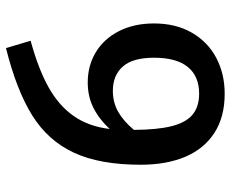

<svg xmlns="http://www.w3.org/2000/svg" viewBox="-86 -676 786 655"><g transform="rotate(90 307.5 -348.0)"><path d="M541.5 -434.4Q541.5 -294.9 500.3 -206.4Q459 -117.9 373.1 -64.4Q287.2 -10.8 143.6 25.1L118.5 -59Q214.4 -85.1 276.9 -120Q339.5 -154.9 375.1 -205.6Q410.8 -256.4 419.5 -328.7Q386.2 -292.8 347.4 -273.3Q308.7 -253.8 261 -253.8Q203.1 -253.8 157.4 -281.5Q111.8 -309.2 85.6 -360.5Q59.5 -411.8 59.5 -480Q59.5 -554.4 91 -609Q122.6 -663.6 176.9 -692.3Q231.3 -721 299.5 -721Q378.5 -721 432.8 -685.9Q487.2 -650.8 514.4 -586.4Q541.5 -522.1 541.5 -434.4ZM422.6 -411.3Q422.1 -491.3 410 -539.7Q397.9 -588.2 371 -611Q344.1 -633.8 299 -633.8Q239.5 -633.8 207.9 -595.1Q176.4 -556.4 176.4 -480Q176.4 -407.7 206.4 -373.6Q236.4 -339.5 289.7 -339.5Q328.7 -339.5 360.5 -357.4Q392.3 -375.4 422.6 -411.3Z"/></g></svg>

Font: Fira Code Fixed Medium
Style: Regular
Weight: 500
Monospace: yes
Designer: Carrois Corporate, Edenspiekermann AG, Nikita Prokopov
Foundry: Carrois Corporate, Edenspiekermann AG, Nikita Prokopov
Version: Version 5.002